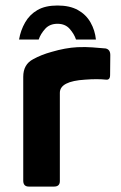

<svg xmlns="http://www.w3.org/2000/svg" viewBox="-20 -688 448 708"><path d="M192 -667.7Q237.3 -667.7 267.3 -651Q297.3 -634.3 313.8 -605.3Q330.3 -576.3 333.7 -542.3H260.3Q253.7 -562.3 237.2 -581.3Q220.7 -600.3 192 -600.3Q163 -600.3 146.2 -581.3Q129.3 -562.3 122.7 -542.3H50.3Q56 -576.3 72.7 -605.3Q89.3 -634.3 118.2 -651Q147 -667.7 192 -667.7ZM65.7 -20.7V-404.7Q65.7 -450.7 102.3 -469.7Q132.3 -486.3 170.3 -496.7Q221.3 -511.7 265.3 -514Q296 -515.3 320.7 -513.3Q345.3 -511.3 369.7 -509.3Q387.3 -505.3 386.7 -483.7L386 -411.3Q386 -392.3 370.7 -394.3Q338.3 -397.7 294 -394.3Q200.7 -388.7 200.7 -345.7V-20.3Q200.7 0 179.3 0H86.3Q66.3 0 65.7 -20.7Z"/></svg>

Font: Vivano Light
Style: Regular
Weight: 300
Designer: Joe Prince, Josias Burgherr
Version: Version 2.064;September 19, 2022;FontCreator 14.0.0.2877 64-